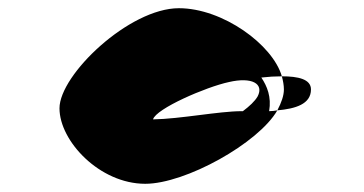

<svg xmlns="http://www.w3.org/2000/svg" viewBox="-20 -742 888 468"><path d="M125 -478C125 -398 223 -294 334 -294C432 -294 610 -393 656 -473C650 -472 643 -471 636 -471C642 -506 631 -532 617 -553C634 -555 651 -556 667 -556C645 -633 523 -722 416 -722C295 -722 125 -560 125 -478ZM353 -451C360 -477 482 -530 538 -542C594 -555 624 -538 608 -507C601 -495 588 -483 572 -471H569C514 -471 419 -452 353 -451ZM656 -473C700 -477 738 -488 738 -524C738 -549 707 -556 667 -556C670 -545 672 -534 672 -524C672 -509 666 -492 656 -473Z"/></svg>

Font: Ampere
Style: SCSuExt
Weight: 400
Version: Version 1